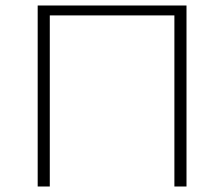

<svg xmlns="http://www.w3.org/2000/svg" viewBox="-20 -678 815 698"><path d="M658 0H614V-622H161V0H117V-658H658Z"/></svg>

Font: Ysabeau Infant Light
Style: Regular
Weight: 300
Designer: Christian Thalmann (Catharsis Fonts)
Version: Version 0.003